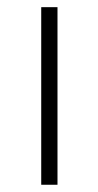

<svg xmlns="http://www.w3.org/2000/svg" viewBox="-20 -510 271 530"><path d="M93.8 -490.2H138.7V0H93.8Z"/></svg>

Font: Estedad-FD ExtraLight
Style: Regular
Weight: 200
Designer: Amin Abedi
Version: Version 7.3